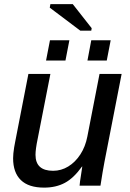

<svg xmlns="http://www.w3.org/2000/svg" viewBox="-20 -878 614 908"><path d="M367.7 -90.3Q328.6 -35.6 286.6 -13.2Q244.6 9.3 188.5 9.3Q115.2 9.3 78.6 -26.4Q42 -62 42 -129.4Q42 -139.2 43.2 -152.6Q44.4 -166 46.9 -180.9Q49.3 -195.8 52.2 -209.5L114.3 -528.3H218.3L158.2 -221.7Q147.9 -172.4 147.9 -146Q147.9 -70.3 231 -70.3Q269.5 -70.3 302.7 -90.6Q335.9 -110.8 359.9 -147.5Q383.8 -184.1 393.1 -232.4L450.7 -528.3H555.2L474.1 -112.8Q469.7 -90.8 465.1 -62.7Q460.4 -34.7 455.1 0H356.4Q356.4 -3.4 358.6 -20.8Q360.8 -38.1 364.3 -58.3Q367.7 -78.6 369.1 -90.3ZM503.4 -687.5 484.9 -591.8H393.6L411.6 -687.5ZM308.1 -687.5 289.6 -591.8H197.8L216.3 -687.5ZM413.6 -744.6 411.6 -732.9H359.9L215.3 -841.8L218.3 -858.4H324.2Z"/></svg>

Font: Arimo Medium
Style: Italic
Weight: 500
Italic angle: -12°
Designer: Steve Matteson
Foundry: Monotype Imaging Inc.
Version: Version 1.33